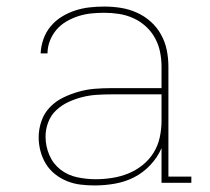

<svg xmlns="http://www.w3.org/2000/svg" viewBox="-20 -558 640 586"><path d="M269 8Q248 8 226.5 5.5Q205 3 185 -5Q165 -13 148 -26.5Q131 -40 120 -58Q109 -76 103.5 -97Q98 -118 98 -139Q98 -164 106.5 -188.5Q115 -213 132.5 -231Q150 -249 172.5 -260Q195 -271 219.5 -278Q244 -285 269 -287Q294 -289 319 -289H473V-355Q473 -377 468.5 -399.5Q464 -422 453 -442Q442 -462 425 -477.5Q408 -493 387 -502.5Q366 -512 343.5 -515.5Q321 -519 298 -519Q278 -519 258.5 -517Q239 -515 220 -509Q201 -503 183.5 -493Q166 -483 153 -468Q140 -453 132.5 -434Q125 -415 125 -395H104Q105 -417 112.5 -438.5Q120 -460 134.5 -477.5Q149 -495 168.5 -507Q188 -519 209.5 -526Q231 -533 253.5 -535.5Q276 -538 298 -538Q324 -538 349 -534Q374 -530 397.5 -519.5Q421 -509 440 -492Q459 -475 471.5 -452.5Q484 -430 489 -405Q494 -380 494 -355V-19H564V0H473V-106Q461 -78 439 -54.5Q417 -31 389.5 -17Q362 -3 331 2.5Q300 8 269 8ZM272 -11Q297 -11 322.5 -15Q348 -19 371.5 -28.5Q395 -38 415 -54Q435 -70 448.5 -91.5Q462 -113 467.5 -138.5Q473 -164 473 -189V-270H319Q297 -270 274.5 -268.5Q252 -267 230.5 -261.5Q209 -256 188.5 -246.5Q168 -237 151.5 -221.5Q135 -206 127 -184.5Q119 -163 119 -141Q119 -112 130.5 -85Q142 -58 164.5 -40.5Q187 -23 215.5 -17Q244 -11 272 -11Z"/></svg>

Font: Iosevka Curly Slab ThEx
Style: Regular
Weight: 100
Width: 7
Monospace: yes
Designer: Belleve Invis
Foundry: Belleve Invis
Version: Version 11.1.0; ttfautohint (v1.8.3)